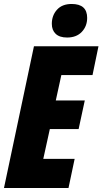

<svg xmlns="http://www.w3.org/2000/svg" viewBox="-25 -947 516 967"><path d="M146 -714H471L441 -569H284L256 -441H402L371 -297H226L193 -147H351L320 0H-5ZM236 -827Q236 -869 262 -898Q288 -927 336 -927Q414 -927 414 -857Q414 -815 387 -786.5Q360 -758 313 -758Q275 -758 255.5 -776.5Q236 -795 236 -827Z"/></svg>

Font: Noto Sans UI CondBlack
Style: Italic
Weight: 900
Width: 3
Italic angle: -12°
Designer: Monotype Design Team
Foundry: Monotype Imaging Inc.
Version: Version 1.001